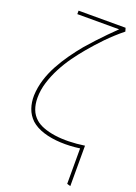

<svg xmlns="http://www.w3.org/2000/svg" viewBox="-170 -766 737 1044"><g transform="rotate(20 199.0 -244.0)"><path d="M373 -680 367 -700H95V-680H337Q313 -657 287.5 -631Q262 -605 236.5 -577.5Q211 -550 186 -521Q157 -486 129 -446.5Q101 -407 78 -364.5Q55 -322 41 -277Q27 -232 25 -185Q24 -145 36 -110.5Q48 -76 75 -50Q104 -24 148.5 -10Q193 4 247.5 6.5Q302 9 359 1V206L379 212V-22Q332 -15 288 -14Q244 -13 206.5 -18.5Q169 -24 140 -35Q111 -46 93 -62Q69 -83 58 -112.5Q47 -142 47 -179Q47 -224 61 -269Q75 -314 97.5 -357Q120 -400 148 -439Q176 -478 204 -511Q221 -531 240 -552.5Q259 -574 280 -595.5Q301 -617 324.5 -638.5Q348 -660 373 -680Z"/></g></svg>

Font: Advent Pro Thin
Style: Regular
Weight: 250
Version: Version 3.000